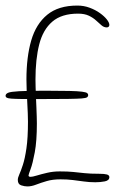

<svg xmlns="http://www.w3.org/2000/svg" viewBox="-24 -652 435 690"><path d="M123.5 -296Q81 -296 55.5 -296.2Q30 -296.5 17 -297.5Q4 -298.5 0 -301Q-4 -303.5 -4 -307.5Q-4 -314.5 5 -318.5Q14 -322.5 44.5 -324.2Q75 -326 139 -326Q194 -326 225 -325.2Q256 -324.5 270.8 -322.5Q285.5 -320.5 289.2 -317.5Q293 -314.5 293 -310Q293 -305.5 289 -302.5Q285 -299.5 269.5 -298.2Q254 -297 219.5 -296.5Q185 -296 123.5 -296ZM74.5 18Q64 18 52 14Q40 10 40 -5.5Q40 -13.5 45.5 -25.5Q51 -37.5 58.2 -59.5Q65.5 -81.5 71 -119Q76.5 -156.5 76.5 -215Q76.5 -226.5 75.8 -245.5Q75 -264.5 73.8 -286.8Q72.5 -309 71.8 -330.2Q71 -351.5 71 -366.5Q71 -447 88.2 -506.5Q105.5 -566 145.8 -599Q186 -632 254 -632Q277.5 -632 298.2 -624.2Q319 -616.5 335 -605Q351 -593.5 360 -582Q369 -570.5 369 -562.5Q369 -558.5 366.5 -556Q364 -553.5 359.5 -553.5Q349.5 -553.5 340.8 -561Q332 -568.5 321.5 -578.2Q311 -588 295.5 -595.5Q280 -603 256.5 -603Q197.5 -603 164 -574.2Q130.5 -545.5 117 -492.5Q103.5 -439.5 103.5 -366.5Q103.5 -354.5 104 -338Q104.5 -321.5 105.2 -303.2Q106 -285 106.8 -267Q107.5 -249 108 -233.8Q108.5 -218.5 108.5 -208.5Q108.5 -145 101 -104.8Q93.5 -64.5 86 -44.5Q78.5 -24.5 78.5 -21.5Q78.5 -16.5 86 -16.5Q92.5 -16.5 108.2 -21.2Q124 -26 145.5 -31Q167 -36 190.5 -36Q220 -36 239.2 -34Q258.5 -32 279.2 -29.8Q300 -27.5 333 -27.5Q351 -27.5 360 -25Q369 -22.5 369 -15.5Q369 -3.5 352.8 -0.2Q336.5 3 318.5 3Q297 3 277.5 0.2Q258 -2.5 237.8 -5Q217.5 -7.5 193.5 -7.5Q165 -7.5 143.8 -1.2Q122.5 5 105.8 11.5Q89 18 74.5 18Z"/></svg>

Font: Gluten Thin
Style: Regular
Weight: 100
Designer: Tyler Finck
Foundry: Etcetera Type Company
Version: Version 1.300